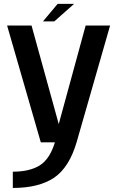

<svg xmlns="http://www.w3.org/2000/svg" viewBox="-20 -722 604 974"><path d="M187 0H258.5C241.5 56 216.5 94.5 182.5 116.5C148.5 138 102.5 149 45 149V231.5C133.5 231.5 203 214 254.5 179.5C305.5 144.5 343.5 85 368.5 0L538.5 -592.5H414.5L278 -92.5L140 -592.5H16ZM198 -613.5H255.5L356 -702.5H272.5Z"/></svg>

Font: Anybody Medium
Style: Regular
Weight: 500
Designer: Tyler Finck
Foundry: Etcetera Type Company
Version: Version 1.110